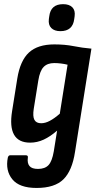

<svg xmlns="http://www.w3.org/2000/svg" viewBox="-20 -715 464 931"><path d="M243.5 -499.7Q294.7 -499.7 336.5 -491.4Q378.3 -483 423.3 -479.1L343.7 21.9Q329.9 112.8 287.5 154.6Q245 196.4 157.3 196.4Q74 196.4 39.7 154.3Q5.5 112.3 17.9 49.2Q20.9 37.8 29.8 37.8H104.6Q117.1 37.8 115.1 49.2Q111.3 75.8 122.9 90Q134.4 104.1 164.3 104.1Q198.1 104.1 215.4 85.4Q232.6 66.8 240.7 19.5L256.9 -81.6Q224.1 -53 192.1 -38.1Q160.1 -23.3 126.1 -23.3Q69.9 -23.3 48.1 -61.9Q26.3 -100.5 38.7 -176.5L63.9 -334.6Q77.9 -421.1 120.4 -460.4Q163 -499.7 243.5 -499.7ZM179.6 -117.4Q199.6 -117.4 221.6 -129.1Q243.6 -140.7 269.9 -163.6L307.7 -401.2Q292.7 -405 275.7 -407.1Q258.8 -409.2 242.9 -409.2Q210 -409.2 191.7 -390.5Q173.3 -371.7 165.7 -324.6L143.7 -187.8Q137.9 -150.5 146.8 -134Q155.7 -117.4 179.6 -117.4ZM272.9 -563.9Q243.8 -563.9 228.6 -579.2Q213.5 -594.4 216.9 -622.4L218.9 -636.3Q226 -694.8 285.9 -694.8Q316 -694.8 330.9 -679.5Q345.7 -664.3 341.9 -636.3L339.9 -622.4Q332.7 -563.9 272.9 -563.9Z"/></svg>

Font: Sofia Sans Condensed
Style: Italic
Weight: 400
Italic angle: -9°
Designer: Botio Nikoltchev, Ani Petrova
Foundry: lettersoup
Version: Version 4.101